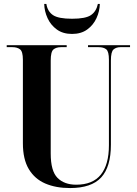

<svg xmlns="http://www.w3.org/2000/svg" viewBox="-20 -943 693 973"><path d="M335 10Q263 10 209.5 -13Q156 -36 126 -86Q96 -136 96 -217V-640Q96 -682 81.5 -693Q67 -704 43 -704H14V-714H318V-704H289Q265 -704 251 -692.5Q237 -681 237 -636V-165Q237 -76 271.5 -41.5Q306 -7 366 -7Q450 -7 491 -58Q532 -109 532 -207V-640Q532 -682 518.5 -693Q505 -704 480 -704H426V-714H639V-704H590Q569 -704 555.5 -692.5Q542 -681 542 -636V-210Q542 -97 492.5 -43.5Q443 10 335 10ZM345 -771Q299 -771 268 -793.5Q237 -816 221 -851Q205 -886 204 -923H215Q221 -885 248.5 -866.5Q276 -848 345 -848Q414 -848 441 -866.5Q468 -885 476 -923H486Q485 -886 469 -851Q453 -816 422 -793.5Q391 -771 345 -771Z"/></svg>

Font: Noto Serif Display Condensed
Style: Bold
Weight: 700
Width: 3
Designer: Monotype Design Team
Foundry: Monotype Imaging Inc.
Version: Version 2.009